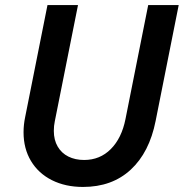

<svg xmlns="http://www.w3.org/2000/svg" viewBox="-20 -740 735 768"><path d="M74.2 -210.9Q74.2 -241.2 80.6 -271.5L169.9 -719.7H292L199.2 -254.9Q195.3 -236.8 195.3 -216.3Q195.3 -180.2 210.7 -153.8Q226.1 -127.4 253.4 -113.8Q280.8 -100.1 316.4 -100.1Q379.9 -100.1 423.3 -143.8Q466.8 -187.5 481.9 -263.7L572.8 -719.7H694.8L602.5 -256.3Q577.6 -130.4 502.9 -61.3Q428.2 7.8 312 7.8Q241.7 7.8 187.7 -19.3Q133.8 -46.4 104 -95.9Q74.2 -145.5 74.2 -210.9Z"/></svg>

Font: Reddit Sans Chocolate SemiBold
Style: Italic
Weight: 600
Italic angle: -11.25°
Designer: Stephen Hutchings
Version: Version 1.013